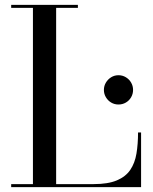

<svg xmlns="http://www.w3.org/2000/svg" viewBox="-20 -770 629 790"><path d="M26 0V-12.5H115.5V-737.5H26V-750H300.5V-737.5H211V-12.5H365.5Q424.5 -12.5 460.8 -27.8Q497 -43 516 -71Q535 -99 541.5 -138.2Q548 -177.5 548 -225H560.5V0ZM467.5 -340Q451 -340 437.5 -348Q424 -356 415.8 -369.8Q407.5 -383.5 407.5 -400Q407.5 -416.5 415.8 -430.2Q424 -444 437.5 -452.2Q451 -460.5 467.5 -460.5Q484 -460.5 497.8 -452.2Q511.5 -444 519.5 -430.2Q527.5 -416.5 527.5 -400Q527.5 -383.5 519.5 -369.8Q511.5 -356 497.8 -348Q484 -340 467.5 -340Z"/></svg>

Font: Bodoni Moda 18pt
Style: Regular
Weight: 400
Designer: Owen Earl
Foundry: indestructible type
Version: Version 2.005